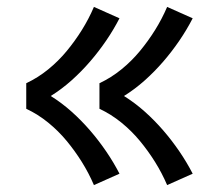

<svg xmlns="http://www.w3.org/2000/svg" viewBox="-20 -618 640 556"><path d="M464 -82Q449 -117 429 -149Q409 -181 385 -210Q361 -239 331.5 -263Q302 -287 268 -303V-377Q302 -393 331.5 -417Q361 -441 385 -470Q409 -499 429 -531Q449 -563 464 -598L538 -565Q521 -532 499.5 -500.5Q478 -469 453 -440Q428 -411 399.5 -385.5Q371 -360 339 -340Q371 -320 399.5 -294.5Q428 -269 453 -240Q478 -211 499.5 -179.5Q521 -148 538 -115ZM252 -82Q237 -117 217 -149Q197 -181 173 -210Q149 -239 119.5 -263Q90 -287 56 -303V-377Q90 -393 119.5 -417Q149 -441 173 -470Q197 -499 217 -531Q237 -563 252 -598L326 -565Q309 -532 287.5 -500.5Q266 -469 241 -440Q216 -411 187.5 -385.5Q159 -360 127 -340Q159 -320 187.5 -294.5Q216 -269 241 -240Q266 -211 287.5 -179.5Q309 -148 326 -115Z"/></svg>

Font: Nova
Style: Regular
Weight: 400
Monospace: yes
Designer: Belleve Invis
Foundry: Belleve Invis
Version: Version 24.1.4; ttfautohint (v1.8.4)